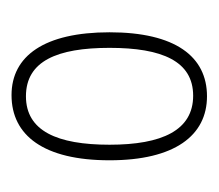

<svg xmlns="http://www.w3.org/2000/svg" viewBox="-43 -716 379 333"><g transform="rotate(90 146.5 -549.5)"><path d="M145 -380C215 -380 258 -436 258 -550C258 -663 215 -719 147 -719C78 -719 36 -664 36 -550C36 -437 77 -380 145 -380ZM147 -405C86 -405 63 -459 63 -550C63 -641 86 -695 146 -695C206 -695 231 -641 231 -550C231 -459 207 -405 147 -405Z"/></g></svg>

Font: Noto Serif Myanmar Condensed Thin
Style: Regular
Weight: 100
Width: 3
Designer: Ben Mitchell and the Monotype Design Team
Foundry: Monotype Imaging Inc.
Version: Version 2.106